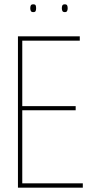

<svg xmlns="http://www.w3.org/2000/svg" viewBox="-20 -868 422 888"><path d="M63 0V-700H349V-680H83V-377H330V-358H83V-20H363V0ZM280 -812Q271 -812 268.5 -817.5Q266 -823 266 -830Q266 -838 268.5 -843Q271 -848 280 -848Q288 -848 290.5 -843Q293 -838 293 -830Q293 -823 290.5 -817.5Q288 -812 280 -812ZM134 -812Q125 -812 122.5 -817.5Q120 -823 120 -830Q120 -838 122.5 -843Q125 -848 134 -848Q143 -848 145 -843Q147 -838 147 -830Q147 -823 145 -817.5Q143 -812 134 -812Z"/></svg>

Font: Georama SemiCondensed Thin
Style: Regular
Weight: 100
Width: 4
Designer: Jean-Baptiste Levee
Foundry: Production Type
Version: Version 1.000